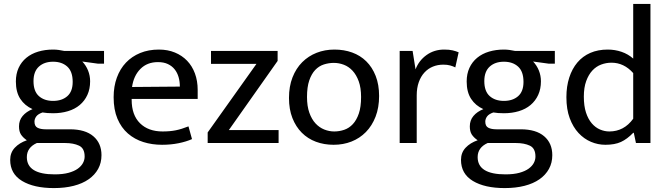

<svg xmlns="http://www.w3.org/2000/svg" viewBox="-20 -730 3408 980"><path d="M61 -314Q61 -353 75 -383.5Q89 -414 114.5 -435Q140 -456 175 -466.5Q210 -477 251 -477Q266 -477 280 -475Q294 -473 308 -470H511V-405H480L400 -416Q419 -396 429.5 -370Q440 -344 440 -315Q440 -276 426 -245.5Q412 -215 387 -194Q362 -173 327 -162.5Q292 -152 251 -152Q220 -152 197 -156Q174 -148 165 -135.5Q156 -123 156 -109Q156 -86 171.5 -78Q187 -70 213 -70H337Q415 -70 456.5 -34.5Q498 1 498 62Q498 101 481 132Q464 163 432.5 185Q401 207 356 218.5Q311 230 255 230Q153 230 92.5 193.5Q32 157 32 86Q32 49 55.5 24Q79 -1 117 -14Q97 -28 87 -43.5Q77 -59 77 -85Q77 -116 95.5 -138Q114 -160 146 -173Q106 -191 83.5 -225.5Q61 -260 61 -314ZM168 0Q117 23 117 72Q117 160 259 160Q301 160 330 152Q359 144 377 131Q395 118 403.5 102Q412 86 412 69Q412 27 383.5 13.5Q355 0 312 0ZM351 -312Q351 -365 323.5 -390Q296 -415 251 -415Q206 -415 178.5 -390Q151 -365 151 -316Q151 -264 178.5 -239.5Q206 -215 251 -215Q296 -215 323.5 -239Q351 -263 351 -312Z M989 -225H652V-221Q652 -143 694.5 -101Q737 -59 810 -59Q848 -59 877.5 -65Q907 -71 942 -85L960 -20Q931 -7 891.5 1Q852 9 807 9Q756 9 711.5 -5Q667 -19 633 -48.5Q599 -78 579.5 -124Q560 -170 560 -234Q560 -289 576.5 -334Q593 -379 623 -410.5Q653 -442 695.5 -459.5Q738 -477 791 -477Q836 -477 872.5 -462Q909 -447 935 -420Q961 -393 975 -355Q989 -317 989 -271ZM898 -288Q898 -314 891.5 -336.5Q885 -359 871.5 -376Q858 -393 837 -403Q816 -413 786 -413Q731 -413 696.5 -378Q662 -343 654 -286Z M1397 -419 1148 -66H1402V0H1040V-54L1289 -404H1057V-470H1397Z M1915 -240Q1915 -181 1897 -134.5Q1879 -88 1847.5 -56Q1816 -24 1774 -7.5Q1732 9 1683 9Q1634 9 1592.5 -6.5Q1551 -22 1520.5 -52.5Q1490 -83 1472.5 -127.5Q1455 -172 1455 -230Q1455 -289 1473 -335Q1491 -381 1522.5 -412.5Q1554 -444 1596 -460.5Q1638 -477 1687 -477Q1736 -477 1777.5 -462Q1819 -447 1849.5 -417Q1880 -387 1897.5 -342.5Q1915 -298 1915 -240ZM1823 -235Q1823 -282 1811 -315Q1799 -348 1779.5 -369Q1760 -390 1735 -399.5Q1710 -409 1684 -409Q1658 -409 1633 -401Q1608 -393 1589 -373Q1570 -353 1558.5 -319.5Q1547 -286 1547 -235Q1547 -188 1559 -154.5Q1571 -121 1590.5 -100Q1610 -79 1635 -69Q1660 -59 1686 -59Q1712 -59 1737 -67.5Q1762 -76 1781 -96.5Q1800 -117 1811.5 -150.5Q1823 -184 1823 -235Z M2020 0V-470H2086L2101 -376Q2118 -421 2157 -449Q2196 -477 2247 -477Q2273 -477 2290 -473Q2307 -469 2321 -463L2304 -386Q2292 -392 2277.5 -396Q2263 -400 2243 -400Q2214 -400 2189.5 -390Q2165 -380 2146.5 -360Q2128 -340 2117.5 -310.5Q2107 -281 2107 -243V0Z M2362 -314Q2362 -353 2376 -383.5Q2390 -414 2415.5 -435Q2441 -456 2476 -466.5Q2511 -477 2552 -477Q2567 -477 2581 -475Q2595 -473 2609 -470H2812V-405H2781L2701 -416Q2720 -396 2730.5 -370Q2741 -344 2741 -315Q2741 -276 2727 -245.5Q2713 -215 2688 -194Q2663 -173 2628 -162.5Q2593 -152 2552 -152Q2521 -152 2498 -156Q2475 -148 2466 -135.5Q2457 -123 2457 -109Q2457 -86 2472.5 -78Q2488 -70 2514 -70H2638Q2716 -70 2757.5 -34.5Q2799 1 2799 62Q2799 101 2782 132Q2765 163 2733.5 185Q2702 207 2657 218.5Q2612 230 2556 230Q2454 230 2393.5 193.5Q2333 157 2333 86Q2333 49 2356.5 24Q2380 -1 2418 -14Q2398 -28 2388 -43.5Q2378 -59 2378 -85Q2378 -116 2396.5 -138Q2415 -160 2447 -173Q2407 -191 2384.5 -225.5Q2362 -260 2362 -314ZM2469 0Q2418 23 2418 72Q2418 160 2560 160Q2602 160 2631 152Q2660 144 2678 131Q2696 118 2704.5 102Q2713 86 2713 69Q2713 27 2684.5 13.5Q2656 0 2613 0ZM2652 -312Q2652 -365 2624.5 -390Q2597 -415 2552 -415Q2507 -415 2479.5 -390Q2452 -365 2452 -316Q2452 -264 2479.5 -239.5Q2507 -215 2552 -215Q2597 -215 2624.5 -239Q2652 -263 2652 -312Z M3212 -710H3300V0H3226L3215 -52H3212Q3181 -20 3149.5 -5.5Q3118 9 3070 9Q3032 9 2996.5 -6Q2961 -21 2933 -51Q2905 -81 2888 -126.5Q2871 -172 2871 -234Q2871 -289 2885.5 -334Q2900 -379 2927 -411Q2954 -443 2993 -460Q3032 -477 3082 -477Q3119 -477 3152.5 -465.5Q3186 -454 3212 -431ZM3212 -357Q3165 -410 3101 -410Q3074 -410 3048.5 -400.5Q3023 -391 3003.5 -370Q2984 -349 2972 -316Q2960 -283 2960 -237Q2960 -189 2971 -155.5Q2982 -122 3000.5 -100.5Q3019 -79 3042.5 -69Q3066 -59 3090 -59Q3165 -59 3212 -124Z"/></svg>

Font: Mukta Vaani
Style: Regular
Weight: 400
Designer: Noopur Datye, Girish Dalvi, Yashodeep Gholap, Pallavi Karambelkar
Foundry: Ek Type
Version: Version 2.538;PS 1.000;hotconv 16.6.51;makeotf.lib2.5.65220;